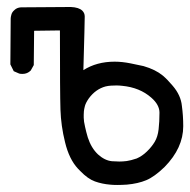

<svg xmlns="http://www.w3.org/2000/svg" viewBox="-20 -524 547 552"><path d="M219.7 -322.3Q257.8 -346.7 309.6 -346.7Q331.1 -346.7 355.5 -341.8Q379.9 -336.9 392.6 -334Q426.8 -324.2 448.2 -306.6Q461.9 -294.9 476.6 -277.3Q500 -250 502.9 -219.7Q506.8 -191.4 506.8 -161.1Q506.8 -98.6 453.1 -43.9Q423.8 -15.6 400.4 -5.9Q377 3.9 344.7 6.8Q329.1 7.8 316.9 7.8Q304.7 7.8 295.9 6.8Q273.4 4.9 252.9 -2.4Q232.4 -9.8 210.9 -32.2L204.1 -39.1Q178.7 -66.4 167 -115.2Q155.3 -162.1 153.8 -209Q152.3 -255.9 152.3 -436.5L78.1 -435.5L77.1 -336.9L68.4 -321.3Q58.6 -311.5 44.9 -311.5Q38.1 -311.5 35.2 -312.5L19.5 -319.3L9.8 -338.9L10.7 -464.8Q10.7 -465.8 10.7 -470.2Q10.7 -474.6 12.7 -481.9Q14.6 -489.3 21.5 -495.1Q28.3 -502 40 -502.9L183.6 -503.9Q207 -502.9 216.8 -493.2Q223.6 -486.3 223.6 -476.6Q223.6 -459 219.7 -322.3ZM438.5 -200.2Q438.5 -222.7 415 -243.2Q381.8 -272.5 331.1 -277.3Q322.3 -278.3 314.9 -278.3Q307.6 -278.3 299.3 -277.8Q291 -277.3 283.2 -275.4Q254.9 -267.6 235.4 -241.2Q226.6 -228.5 224.1 -219.2Q221.7 -210 221.2 -204.1Q220.7 -198.2 220.7 -194.3Q220.7 -190.4 220.7 -185.5Q220.7 -180.7 221.7 -173.8Q222.7 -167 224.6 -159.2Q227.5 -145.5 232.4 -128.9Q242.2 -98.6 261.7 -80.1Q281.2 -62.5 301.8 -60.5Q313.5 -59.6 323.2 -59.6Q333 -59.6 344.2 -61Q355.5 -62.5 373 -68.4Q388.7 -75.2 402.3 -88.4Q416 -101.6 424.8 -116.2Q433.6 -130.9 436 -152.3Q438.5 -173.8 438.5 -200.2Z"/></svg>

Font: JasonHandwriting2
Style: SemiBold
Weight: 600
Version: Version 1.04.7